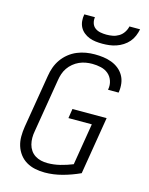

<svg xmlns="http://www.w3.org/2000/svg" viewBox="-139 -1041 878 1134"><g transform="rotate(15 300.0 -473.5)"><path d="M247 8Q217 8 188 2Q159 -4 134.5 -18.5Q110 -33 93 -55.5Q76 -78 67.5 -105Q59 -132 59 -162Q59 -192 64 -223L118 -548Q122 -575 131.5 -601.5Q141 -628 157.5 -651.5Q174 -675 197 -693.5Q220 -712 246.5 -723Q273 -734 300 -738.5Q327 -743 354 -743Q381 -743 407 -739.5Q433 -736 457 -727Q481 -718 500.5 -702.5Q520 -687 532.5 -665.5Q545 -644 548.5 -618Q552 -592 548 -565Q548 -564 547.5 -563Q547 -562 547 -561H483Q483 -561 483 -562Q483 -563 483 -564Q488 -591 479.5 -616Q471 -641 452 -657Q433 -673 407 -679Q381 -685 354 -685Q334 -685 314 -681.5Q294 -678 275 -669.5Q256 -661 239 -647Q222 -633 210 -615.5Q198 -598 191.5 -578.5Q185 -559 182 -539L128 -213Q124 -192 124 -171.5Q124 -151 129 -131.5Q134 -112 145 -96Q156 -80 172.5 -69.5Q189 -59 208.5 -54.5Q228 -50 249 -50Q287 -50 325.5 -59.5Q364 -69 401 -84L443 -339H300L309 -397H518L460 -45Q408 -21 354 -6.5Q300 8 247 8ZM379 -815Q358 -815 337.5 -817.5Q317 -820 299 -827Q281 -834 265.5 -846.5Q250 -859 241 -876Q232 -893 230 -913.5Q228 -934 232 -955H297Q294 -936 299.5 -918.5Q305 -901 319 -890.5Q333 -880 351.5 -876.5Q370 -873 389 -873Q408 -873 427 -876.5Q446 -880 463.5 -890.5Q481 -901 492.5 -918.5Q504 -936 508 -955H573Q569 -934 560.5 -913.5Q552 -893 537.5 -876Q523 -859 503.5 -846.5Q484 -834 463 -827Q442 -820 421 -817.5Q400 -815 379 -815Z"/></g></svg>

Font: Iosevka SS04 Light Extended
Style: Italic
Weight: 300
Width: 7
Italic angle: -9°
Monospace: yes
Designer: Belleve Invis
Foundry: Belleve Invis
Version: Version 19.0.0; ttfautohint (v1.8.4)